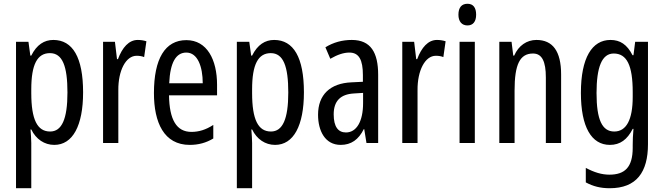

<svg xmlns="http://www.w3.org/2000/svg" viewBox="-20 -759 3523 1019"><path d="M263 -547C215 -547 175 -522 146 -464H141L131 -537H65V240H146V0C146 -20 144 -44 142 -72H146C171 -20 216 10 268 10C366 10 421 -92 421 -269C421 -454 366 -547 263 -547ZM245 -477C312 -477 338 -407 338 -268C338 -127 308 -61 246 -61C178 -61 146 -124 146 -265V-285C146 -417 178 -477 245 -477Z M711 -547C664 -547 629 -507 606 -445H601L590 -537H527V0H608V-280C607 -385 648 -463 705 -463C720 -463 733 -461 745 -456L757 -540C741 -545 726 -547 711 -547Z M969 -546C856 -546 797 -447 797 -265C797 -109 850 10 987 10C1033 10 1074 -1 1112 -24V-96C1072 -70 1035 -59 996 -59C917 -59 879 -123 877 -253H1132V-309C1132 -442 1079 -546 969 -546ZM969 -480C1029 -480 1056 -405 1056 -317H878C883 -428 914 -480 969 -480Z M1435 -547C1387 -547 1347 -522 1318 -464H1313L1303 -537H1237V240H1318V0C1318 -20 1316 -44 1314 -72H1318C1343 -20 1388 10 1440 10C1538 10 1593 -92 1593 -269C1593 -454 1538 -547 1435 -547ZM1417 -477C1484 -477 1510 -407 1510 -268C1510 -127 1480 -61 1418 -61C1350 -61 1318 -124 1318 -265V-285C1318 -417 1350 -477 1417 -477Z M1847 -547C1796 -547 1749 -534 1707 -508L1733 -447C1771 -469 1804 -480 1834 -480C1885 -480 1906 -442 1906 -360V-325L1845 -322C1732 -317 1668 -256 1668 -150C1668 -65 1705 10 1788 10C1844 10 1883 -18 1911 -74H1913L1925 0H1987V-362C1987 -480 1948 -547 1847 -547ZM1859 -263 1907 -266V-212C1907 -114 1872 -56 1816 -56C1775 -56 1751 -86 1751 -152C1751 -222 1786 -259 1859 -263Z M2299 -547C2252 -547 2217 -507 2194 -445H2189L2178 -537H2115V0H2196V-280C2195 -385 2236 -463 2293 -463C2308 -463 2321 -461 2333 -456L2345 -540C2329 -545 2314 -547 2299 -547Z M2461 -739C2430 -739 2413 -719 2413 -681C2413 -645 2431 -624 2461 -624C2491 -624 2507 -645 2507 -681C2507 -718 2492 -739 2461 -739ZM2500 -537H2419V0H2500Z M2827 -547C2776 -547 2732 -517 2709 -464H2704L2695 -537H2630V0H2711V-279C2711 -417 2739 -475 2809 -475C2857 -475 2877 -432 2877 -348V0H2958V-364C2958 -488 2913 -547 2827 -547Z M3220 -547C3122 -547 3063 -452 3063 -266C3063 -85 3119 10 3217 10C3271 10 3309 -18 3338 -75H3342C3339 -43 3338 -13 3338 9V25C3338 129 3296 168 3214 168C3174 168 3134 156 3089 132V209C3128 230 3167 240 3216 240C3358 240 3419 155 3419 6V-537H3351L3342 -466H3337C3308 -523 3271 -547 3220 -547ZM3237 -475C3307 -475 3338 -412 3338 -270V-245C3338 -123 3304 -61 3240 -61C3176 -61 3146 -123 3146 -265C3146 -402 3174 -475 3237 -475Z"/></svg>

Font: Noto Sans Gurmukhi UI ExtraCondensed
Style: Regular
Weight: 400
Width: 2
Designer: Jelle Bosma - Monotype Design Team
Foundry: Monotype Imaging Inc.
Version: Version 2.004